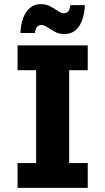

<svg xmlns="http://www.w3.org/2000/svg" viewBox="-20 -910 510 930"><path d="M65 0V-120H155V-570H65V-690H405V-570H315V-120H405V0ZM79 -750Q82 -817 108.5 -853.5Q135 -890 178 -890Q204 -890 224 -879Q244 -868 260 -857Q276 -846 291 -846Q302 -846 310 -854.5Q318 -863 321 -885H391Q388 -818 362 -781.5Q336 -745 292 -745Q266 -745 246 -756Q226 -767 210 -778Q194 -789 179 -789Q169 -789 160.5 -781Q152 -773 149 -750Z"/></svg>

Font: Radio Canada
Style: Bold
Weight: 700
Designer: Charles Daoud, Etienne Aubert Bonn, Alexandre Saumier Demers, Jacques Le Bailly
Foundry: Radio-Canada
Version: Version 2.104; ttfautohint (v1.8.4.7-5d5b);gftools[0.9.28.de